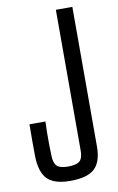

<svg xmlns="http://www.w3.org/2000/svg" viewBox="-90 -850 556 906"><g transform="rotate(-10 187.5 -396.5)"><path d="M172.5 7Q122 7 91 -7Q60 -21 45 -51.5Q30 -82 28 -131.5Q27.5 -174 27.5 -210.5Q27.5 -247 28 -289.5H104.5Q103.5 -262 103 -234.5Q102.5 -207 103 -179.8Q103.5 -152.5 104.5 -125Q105.5 -89.5 120.2 -75.5Q135 -61.5 172.5 -61.5Q214 -61.5 229.2 -75.5Q244.5 -89.5 244.5 -125V-800H323.5V-131.5Q323.5 -57.5 288.5 -25.2Q253.5 7 172.5 7Z"/></g></svg>

Font: Big Shoulders Text Thin
Style: Regular
Weight: 400
Version: Version 2.002